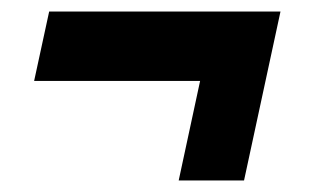

<svg xmlns="http://www.w3.org/2000/svg" viewBox="-20 -370 540 332"><path d="M39 -230 65 -350H465L402 -58H289L326 -230Z"/></svg>

Font: Radio Canada Condensed SemiBold
Style: Italic
Weight: 600
Width: 3
Italic angle: -12°
Designer: Charles Daoud, Etienne Aubert Bonn, Alexandre Saumier Demers, Jacques Le Bailly
Foundry: Radio-Canada
Version: Version 2.104; ttfautohint (v1.8.4.7-5d5b);gftools[0.9.28.de